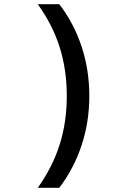

<svg xmlns="http://www.w3.org/2000/svg" viewBox="-20 -790 640 920"><path d="M264 110Q334 18 371 -94Q408 -206 408 -330Q408 -455 371 -567Q334 -679 264 -770H161Q232 -671 266 -563.5Q300 -456 300 -330Q300 -205 266 -97.5Q232 10 161 110Z"/></svg>

Font: M PLUS Code Latin 60 Medium
Style: Regular
Weight: 500
Width: 7
Monospace: yes
Designer: Coji Morishita
Foundry: UNDERFOREST DESIGN
Version: Version 1.005; ttfautohint (v1.8.3)